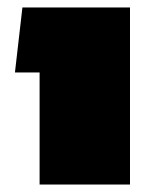

<svg xmlns="http://www.w3.org/2000/svg" viewBox="-20 -494 403 514"><path d="M86 0V-300H20L40 -474H328V0Z"/></svg>

Font: Boz Display
Style: Regular
Weight: 900
Version: Version 2.000; ttfautohint (v1.8.3)